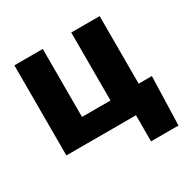

<svg xmlns="http://www.w3.org/2000/svg" viewBox="-156 -689 988 995"><g transform="rotate(-30 338.5 -191.5)"><path d="M54.2 0V-539.1H224.1V-132.3H394.5V-539.1H564.5V0ZM470.7 156.2V0H426.3V-134.8H643.6L634.8 156.2Z"/></g></svg>

Font: Inter 18pt ExtraBold
Style: Regular
Weight: 800
Designer: Rasmus Andersson
Foundry: rsms
Version: Version 4.001;git-66647c0bb